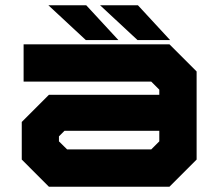

<svg xmlns="http://www.w3.org/2000/svg" viewBox="-20 -708 828 728"><path d="M165.5 0 62.5 -103V-245.5L165.5 -348.5H584V-368L553.5 -398.5H69.5V-540H622.5L725.5 -437V-103L622.5 0ZM234.5 -141.5H553.5L584 -172V-212H224.5L203.5 -191V-172ZM625 -556H501.5L359.5 -688H503ZM429 -556H305.5L163.5 -688H307Z"/></svg>

Font: Tourney Expanded Black
Style: Regular
Weight: 900
Width: 7
Designer: Tyler Finck
Foundry: Etcetera Type Co
Version: Version 1.010; ttfautohint (v1.8.3)